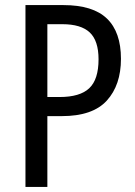

<svg xmlns="http://www.w3.org/2000/svg" viewBox="-20 -734 532 754"><path d="M229 -714Q345 -714 400 -661Q455 -608 455 -503Q455 -400 399.5 -339Q344 -278 223 -278H166V0H80V-714ZM225 -639H166V-353H214Q294 -353 330.5 -387.5Q367 -422 367 -501Q367 -574 332.5 -606.5Q298 -639 225 -639Z"/></svg>

Font: Noto Sans Thai Cond
Style: Regular
Weight: 400
Width: 3
Designer: Monotype Design Team
Foundry: Monotype Imaging Inc.
Version: Version 2.002; ttfautohint (v1.8.4.7-5d5b)